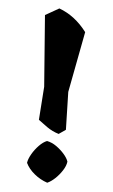

<svg xmlns="http://www.w3.org/2000/svg" viewBox="-53 -756 478 809"><g transform="rotate(5 186.0 -352.0)"><path d="M107 -687 165 -720Q233 -695 282 -630L233 -373L237 -213L208 -193Q181 -201 157.5 -217.5Q134 -234 120 -245L130 -386ZM178 16Q148 6 123 -14.5Q98 -35 86 -60Q88 -76 100 -97Q112 -118 129 -135.5Q146 -153 162 -159Q183 -155 202 -141.5Q221 -128 235.5 -111.5Q250 -95 255 -80Q253 -62 240 -42Q227 -22 210.5 -6.5Q194 9 178 16Z"/></g></svg>

Font: Langar
Style: Regular
Weight: 400
Designer: Alessia Mazzarella
Foundry: Typeland
Version: Version 1.001; ttfautohint (v1.8.3)